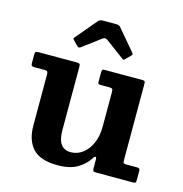

<svg xmlns="http://www.w3.org/2000/svg" viewBox="-113 -866 941 985"><g transform="rotate(15 357.5 -373.5)"><path d="M219 -602.5 196.5 -626Q190.5 -631.5 190.5 -633.8Q190.5 -636 195.5 -642L289.5 -753.5Q296.5 -762 316 -762H383.5Q399.5 -762 406.5 -753.5L502.5 -640Q508 -634.5 501 -627.5L474 -600.5Q468.5 -595 466.5 -595.2Q464.5 -595.5 458 -600L360.5 -672.5Q347.5 -682 335.5 -673L237 -599.5Q228.5 -593 219 -602.5ZM107.5 -151V-421.5Q107.5 -432 104.2 -436Q101 -440 91 -440H37Q26 -440 21.8 -442.8Q17.5 -445.5 17.5 -456.5V-500.5Q17.5 -512.5 20.8 -516.2Q24 -520 35.5 -520H238Q249.5 -520 253.5 -517.2Q257.5 -514.5 257.5 -502.5V-164.5Q257.5 -67 327.5 -67Q361.5 -67 390 -88Q418.5 -109 435.5 -147.2Q452.5 -185.5 452.5 -237V-421Q452.5 -432.5 448.8 -436.2Q445 -440 434 -440H389Q380 -440 376.2 -442Q372.5 -444 372.5 -453V-503Q372.5 -513 375 -516.5Q377.5 -520 387 -520H588Q597.5 -520 600 -516.5Q602.5 -513 602.5 -503V-98.5Q602.5 -85.5 606.2 -82.8Q610 -80 623 -80H677.5Q692.5 -80 692.5 -66.5V-18Q692.5 -7.5 690.2 -3.8Q688 0 678 0H481.5Q468.5 0 465.5 -4Q462.5 -8 462.5 -21V-67Q462.5 -75 458 -77Q453.5 -79 447 -69Q423.5 -31.5 384 -8.2Q344.5 15 279.5 15Q188 15 147.8 -28Q107.5 -71 107.5 -151Z"/></g></svg>

Font: Besley*
Style: Bold
Weight: 700
Designer: Owen Earl
Foundry: indestructible type*
Version: Version 2.000; ttfautohint (v1.8.3)